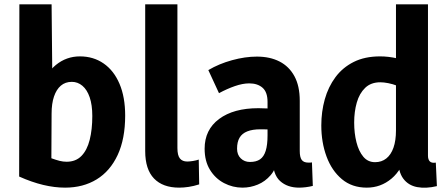

<svg xmlns="http://www.w3.org/2000/svg" viewBox="-20 -845 2048 882"><path d="M279 17Q231 17 178.5 4.5Q126 -8 68 -34L69 -825H217L221 -421H165Q188 -507 236.5 -546.5Q285 -586 347 -586Q409 -586 456 -553.5Q503 -521 529 -460Q555 -399 555 -314Q555 -207 520.5 -133Q486 -59 424 -21Q362 17 279 17ZM286 -102Q328 -102 354 -128.5Q380 -155 392 -202.5Q404 -250 404 -312Q404 -363 392 -398Q380 -433 358.5 -451Q337 -469 310 -469Q280 -469 259.5 -451.5Q239 -434 228 -401.5Q217 -369 217 -323L216 -118Q238 -110 254 -106Q270 -102 286 -102Z M647 -151V-825H795V-165Q795 -131 806.5 -117Q818 -103 840 -103Q851 -103 866.5 -105.5Q882 -108 893 -112L895 2Q870 10 847 13.5Q824 17 803 17Q728 17 687.5 -25Q647 -67 647 -151Z M1233 -114H1257Q1248 -69 1223 -40Q1198 -11 1164 3Q1130 17 1094 17Q1049 17 1009 -4Q969 -25 944.5 -65Q920 -105 920 -162Q920 -249 986.5 -298.5Q1053 -348 1167 -348Q1187 -348 1219.5 -346.5Q1252 -345 1275 -340V-244Q1250 -248 1227.5 -249.5Q1205 -251 1176 -251Q1140 -251 1116 -241.5Q1092 -232 1080.5 -212.5Q1069 -193 1069 -162Q1069 -134 1086 -117.5Q1103 -101 1128 -101Q1157 -101 1174.5 -113Q1192 -125 1200.5 -152Q1209 -179 1209 -223V-377Q1209 -422 1186 -442Q1163 -462 1125 -462Q1095 -462 1059 -449.5Q1023 -437 986 -417L937 -523Q986 -552 1046 -568.5Q1106 -585 1160 -585Q1220 -585 1264 -562.5Q1308 -540 1332.5 -495Q1357 -450 1357 -382V-151Q1357 -123 1366 -110.5Q1375 -98 1397 -98Q1400 -98 1404.5 -98Q1409 -98 1413 -99L1417 9Q1401 13 1384.5 15Q1368 17 1354 17Q1300 17 1266.5 -13.5Q1233 -44 1233 -114Z M1946 -825V-130Q1946 -112 1954.5 -103.5Q1963 -95 1982 -98L1987 10Q1937 22 1896.5 14.5Q1856 7 1832.5 -24.5Q1809 -56 1809 -116V-148H1850Q1828 -66 1778.5 -24.5Q1729 17 1665 17Q1597 17 1550.5 -22Q1504 -61 1480 -126Q1456 -191 1456 -269Q1456 -332 1472 -389Q1488 -446 1521 -490.5Q1554 -535 1605 -560.5Q1656 -586 1726 -586Q1764 -586 1804 -577Q1844 -568 1896 -539L1805 -451Q1784 -459 1763.5 -463Q1743 -467 1727 -467Q1684 -467 1657.5 -441.5Q1631 -416 1619 -374Q1607 -332 1607 -282Q1607 -233 1617.5 -191.5Q1628 -150 1649 -125Q1670 -100 1703 -100Q1733 -100 1754.5 -117Q1776 -134 1787.5 -166.5Q1799 -199 1799 -246V-825Z"/></svg>

Font: Yaldevi ExtraLight
Style: Regular
Weight: 200
Designer: Sol Matas, Rajitha Manaperi, Kosala Senevirathne
Foundry: Mooniak
Version: Version 1.100